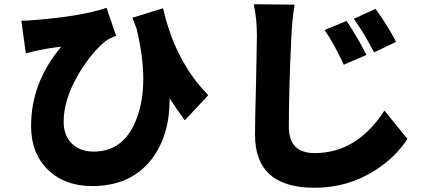

<svg xmlns="http://www.w3.org/2000/svg" viewBox="-20 -815 2040 908"><path d="M854 -246Q818 -294 782 -351Q784 -176 697 -62Q598 65 416 65Q287 65 208 -11Q127 -89 127 -219Q127 -426 270 -594Q219 -589 162 -577Q145 -574 102 -563L81 -717Q111 -717 139 -720Q362 -737 484 -778L529 -646Q499 -634 481 -622Q414 -568 354 -469Q281 -346 281 -240Q281 -172 322 -134Q361 -98 423 -98Q567 -98 626 -254Q689 -417 626 -679L606 -731L751 -776Q809 -523 965 -365Z M1619 -716Q1676 -630 1713 -555L1606 -509Q1558 -612 1515 -673ZM1756 -773Q1818 -687 1853 -617L1749 -567Q1702 -659 1653 -726ZM1373 -793Q1361 -715 1358 -643Q1346 -393 1346 -216Q1346 -91 1468 -91Q1668 -91 1798 -292L1907 -158Q1848 -68 1750 -7Q1623 73 1467 73Q1186 73 1186 -178Q1186 -247 1191 -429Q1195 -612 1195 -643Q1195 -728 1180 -795Z"/></svg>

Font: KaiGen Gothic KR Heavy
Style: Heavy
Weight: 900
Designer: Ryoko NISHIZUKA  (kana & ideographs); Paul D. Hunt (Latin, Greek & Cyrillic); Wenlong ZHANG  (bopomofo); Sandoll Communi
Foundry: Adobe Systems Incorporated
Version: Version 1.002 March 28, 2018